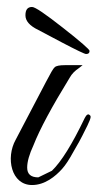

<svg xmlns="http://www.w3.org/2000/svg" viewBox="-20 -531 280 551"><path d="M25 -130C-4 -78 12 0 72 0C109 0 139 -25 158 -46C168 -57 179 -74 191 -96C204 -118 212 -133 216 -141L231 -171C243 -196 241 -198 237 -201C233 -205 228 -202 223 -192C187 -117 156 -67 129 -41L90 -22C69 -22 58 -31 58 -50C58 -67 64 -88 76 -114C94 -160 129 -225 180 -308C186 -319 195 -328 207 -336L217 -344H166C151 -344 141 -342 137 -338C133 -335 125 -321 112 -296ZM237 -385C237 -389 212 -411 161 -451C110 -491 81 -511 72 -511C59 -511 53 -503 53 -487C53 -471 65 -457 90 -445L158 -409C200 -387 223 -376 227 -376C234 -376 237 -379 237 -385Z"/></svg>

Font: VL Great Vibes
Style: Regular
Weight: 400
Designer: Robert E. Leuschke
Foundry: Robert E. Leuschke
Version: Version 1.001